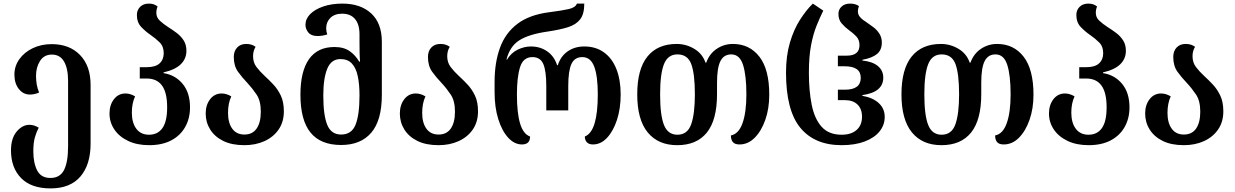

<svg xmlns="http://www.w3.org/2000/svg" viewBox="-20 -793 6858 1066"><path d="M261 253Q153 253 97 195.5Q41 138 41 42Q41 -25 72.5 -62.5Q104 -100 143 -100Q170 -100 195 -84Q183 -62 174 -31.5Q165 -1 165 47Q165 112 186.5 153.5Q208 195 260 195Q313 195 335.5 151Q358 107 358 19V-343Q358 -413 335.5 -451.5Q313 -490 268 -490Q225 -490 202.5 -455Q180 -420 180 -372Q180 -347 184 -324Q188 -301 197 -279Q171 -268 146 -268Q109 -268 84.5 -299Q60 -330 60 -379Q60 -426 87.5 -464.5Q115 -503 162 -525.5Q209 -548 267 -548Q366 -548 424.5 -487.5Q483 -427 483 -321V4Q483 121 426.5 187Q370 253 261 253Z M808 13Q741 13 691.5 -10.5Q642 -34 615 -74Q588 -114 588 -163Q588 -210 612.5 -242Q637 -274 677 -274Q703 -274 730 -258Q712 -219 712 -168Q712 -111 737 -78Q762 -45 807 -45Q856 -45 882 -82Q908 -119 908 -197Q908 -279 879.5 -318Q851 -357 795 -357H756V-420H795Q843 -420 866 -441Q889 -462 889 -498Q889 -535 866.5 -557.5Q844 -580 816 -599Q787 -619 763.5 -644Q740 -669 740 -710Q740 -737 758 -755Q776 -773 806 -773Q824 -773 835 -768.5Q846 -764 855 -757Q848 -740 848 -722Q848 -696 867.5 -678Q887 -660 913 -643Q937 -628 960.5 -610.5Q984 -593 999.5 -569Q1015 -545 1015 -511Q1015 -467 984 -436.5Q953 -406 888 -391V-387Q953 -377 994 -327.5Q1035 -278 1035 -197Q1035 -136 1008.5 -88.5Q982 -41 931.5 -14Q881 13 808 13Z M1337 13Q1267 13 1219.5 -10.5Q1172 -34 1147 -74Q1122 -114 1122 -163Q1122 -210 1146.5 -242Q1171 -274 1211 -274Q1237 -274 1264 -258Q1246 -219 1246 -166Q1246 -111 1269.5 -78.5Q1293 -46 1337 -46Q1382 -46 1405 -79.5Q1428 -113 1428 -173Q1428 -233 1404.5 -268Q1381 -303 1353 -333Q1325 -362 1301.5 -394.5Q1278 -427 1278 -477Q1278 -509 1296.5 -529Q1315 -549 1347 -549Q1365 -549 1377.5 -544.5Q1390 -540 1399 -533Q1385 -510 1385 -481Q1385 -446 1404 -421Q1423 -396 1449 -372Q1473 -350 1497.5 -324Q1522 -298 1539 -262.5Q1556 -227 1556 -175Q1556 -116 1527 -74Q1498 -32 1448.5 -9.5Q1399 13 1337 13Z M1874 12Q1760 12 1704 -57Q1648 -126 1648 -267Q1648 -397 1695.5 -464.5Q1743 -532 1837 -532Q1889 -532 1921.5 -509Q1954 -486 1974 -451H1979Q1977 -475 1976.5 -505Q1976 -535 1976 -558V-602Q1976 -658 1951 -687.5Q1926 -717 1880 -717Q1838 -717 1814.5 -694Q1791 -671 1791 -636Q1791 -618 1797 -602Q1771 -593 1743 -593Q1708 -593 1692 -612.5Q1676 -632 1676 -655Q1676 -688 1702 -714.5Q1728 -741 1774.5 -757Q1821 -773 1881 -773Q1982 -773 2041 -718.5Q2100 -664 2100 -561V-266Q2100 -125 2041.5 -56.5Q1983 12 1874 12ZM1874 -46Q1932 -46 1954 -100.5Q1976 -155 1976 -264Q1976 -324 1966.5 -369.5Q1957 -415 1934 -440Q1911 -465 1870 -465Q1819 -465 1797 -411.5Q1775 -358 1775 -263Q1775 -153 1797 -99.5Q1819 -46 1874 -46Z M2415 13Q2345 13 2297.5 -10.5Q2250 -34 2225 -74Q2200 -114 2200 -163Q2200 -210 2224.5 -242Q2249 -274 2289 -274Q2315 -274 2342 -258Q2324 -219 2324 -166Q2324 -111 2347.5 -78.5Q2371 -46 2415 -46Q2460 -46 2483 -79.5Q2506 -113 2506 -173Q2506 -233 2482.5 -268Q2459 -303 2431 -333Q2403 -362 2379.5 -394.5Q2356 -427 2356 -477Q2356 -509 2374.5 -529Q2393 -549 2425 -549Q2443 -549 2455.5 -544.5Q2468 -540 2477 -533Q2463 -510 2463 -481Q2463 -446 2482 -421Q2501 -396 2527 -372Q2551 -350 2575.5 -324Q2600 -298 2617 -262.5Q2634 -227 2634 -175Q2634 -116 2605 -74Q2576 -32 2526.5 -9.5Q2477 13 2415 13Z M2878 9Q2836 9 2801.5 -28.5Q2767 -66 2746.5 -131.5Q2726 -197 2726 -281V-338Q2726 -446 2756 -528Q2786 -610 2852.5 -660.5Q2919 -711 3029 -725Q3099 -734 3137 -742.5Q3175 -751 3183 -773H3224Q3224 -715 3201 -685.5Q3178 -656 3133.5 -642Q3089 -628 3022 -618Q2916 -603 2863 -569Q2810 -535 2792 -462H2795Q2818 -500 2854.5 -517.5Q2891 -535 2928 -535Q2979 -535 3018 -508Q3057 -481 3073 -431H3077Q3093 -481 3132 -508Q3171 -535 3224 -535Q3288 -535 3333.5 -502Q3379 -469 3402.5 -409Q3426 -349 3426 -269Q3426 -190 3405.5 -127.5Q3385 -65 3350.5 -28Q3316 9 3272 9Q3250 9 3238.5 -3Q3227 -15 3227 -35Q3264 -50 3281.5 -109Q3299 -168 3299 -269Q3299 -371 3279 -423.5Q3259 -476 3213 -476Q3170 -476 3152.5 -437.5Q3135 -399 3135 -315V-180H3013V-315Q3013 -399 2996.5 -437.5Q2980 -476 2936 -476Q2885 -476 2867.5 -420.5Q2850 -365 2850 -269Q2850 -166 2867.5 -107.5Q2885 -49 2923 -35Q2923 9 2878 9Z M3740 13Q3634 13 3576 -58Q3518 -129 3518 -269Q3518 -409 3574.5 -479Q3631 -549 3737 -549Q3789 -549 3834.5 -522Q3880 -495 3897 -445H3901Q3919 -495 3959.5 -522Q4000 -549 4049 -549Q4141 -549 4196 -478.5Q4251 -408 4251 -267Q4251 -190 4229 -127.5Q4207 -65 4170 -28Q4133 9 4086 9Q4060 9 4049 -4Q4038 -17 4038 -41Q4081 -49 4102.5 -109Q4124 -169 4124 -269Q4124 -374 4105.5 -432.5Q4087 -491 4040 -491Q3999 -491 3980 -454Q3961 -417 3961 -334V-270Q3961 -127 3904.5 -57Q3848 13 3740 13ZM3741 -45Q3797 -45 3817.5 -103Q3838 -161 3838 -269Q3838 -383 3818 -437Q3798 -491 3741 -491Q3688 -491 3666.5 -437Q3645 -383 3645 -269Q3645 -153 3666.5 -99Q3688 -45 3741 -45Z M4653 13Q4503 13 4423.5 -83.5Q4344 -180 4344 -390Q4344 -483 4365.5 -556Q4387 -629 4421.5 -683Q4456 -737 4493 -773L4551 -734Q4532 -696 4513.5 -650Q4495 -604 4483 -541.5Q4471 -479 4471 -390Q4471 -290 4486.5 -212Q4502 -134 4541.5 -89.5Q4581 -45 4653 -45Q4706 -45 4736 -71.5Q4766 -98 4766 -145Q4766 -188 4741 -212.5Q4716 -237 4671 -237H4632V-295H4671Q4759 -295 4759 -361Q4759 -425 4670 -425H4632V-484H4681Q4752 -484 4752 -542Q4752 -572 4734.5 -590.5Q4717 -609 4693 -626Q4671 -642 4653 -663Q4635 -684 4635 -716Q4635 -740 4652.5 -756.5Q4670 -773 4700 -773Q4717 -773 4729 -769Q4741 -765 4749 -759Q4743 -744 4743 -730Q4743 -711 4756.5 -696.5Q4770 -682 4793 -668Q4811 -656 4830.5 -641Q4850 -626 4863 -605Q4876 -584 4876 -557Q4876 -515 4849 -493Q4822 -471 4768 -461V-457Q4825 -451 4854.5 -426Q4884 -401 4884 -362Q4884 -281 4768 -265V-261Q4826 -251 4859 -220.5Q4892 -190 4892 -144Q4892 -99 4863.5 -63.5Q4835 -28 4781 -7.5Q4727 13 4653 13Z M5207 13Q5101 13 5043 -58Q4985 -129 4985 -269Q4985 -409 5041.5 -479Q5098 -549 5204 -549Q5256 -549 5301.5 -522Q5347 -495 5364 -445H5368Q5386 -495 5426.5 -522Q5467 -549 5516 -549Q5608 -549 5663 -478.5Q5718 -408 5718 -267Q5718 -190 5696 -127.5Q5674 -65 5637 -28Q5600 9 5553 9Q5527 9 5516 -4Q5505 -17 5505 -41Q5548 -49 5569.5 -109Q5591 -169 5591 -269Q5591 -374 5572.5 -432.5Q5554 -491 5507 -491Q5466 -491 5447 -454Q5428 -417 5428 -334V-270Q5428 -127 5371.5 -57Q5315 13 5207 13ZM5208 -45Q5264 -45 5284.5 -103Q5305 -161 5305 -269Q5305 -383 5285 -437Q5265 -491 5208 -491Q5155 -491 5133.5 -437Q5112 -383 5112 -269Q5112 -153 5133.5 -99Q5155 -45 5208 -45Z M6024 13Q5957 13 5907.5 -10.5Q5858 -34 5831 -74Q5804 -114 5804 -163Q5804 -210 5828.5 -242Q5853 -274 5893 -274Q5919 -274 5946 -258Q5928 -219 5928 -168Q5928 -111 5953 -78Q5978 -45 6023 -45Q6072 -45 6098 -82Q6124 -119 6124 -197Q6124 -279 6095.5 -318Q6067 -357 6011 -357H5972V-420H6011Q6059 -420 6082 -441Q6105 -462 6105 -498Q6105 -535 6082.5 -557.5Q6060 -580 6032 -599Q6003 -619 5979.5 -644Q5956 -669 5956 -710Q5956 -737 5974 -755Q5992 -773 6022 -773Q6040 -773 6051 -768.5Q6062 -764 6071 -757Q6064 -740 6064 -722Q6064 -696 6083.5 -678Q6103 -660 6129 -643Q6153 -628 6176.5 -610.5Q6200 -593 6215.5 -569Q6231 -545 6231 -511Q6231 -467 6200 -436.5Q6169 -406 6104 -391V-387Q6169 -377 6210 -327.5Q6251 -278 6251 -197Q6251 -136 6224.5 -88.5Q6198 -41 6147.5 -14Q6097 13 6024 13Z M6553 13Q6483 13 6435.5 -10.5Q6388 -34 6363 -74Q6338 -114 6338 -163Q6338 -210 6362.5 -242Q6387 -274 6427 -274Q6453 -274 6480 -258Q6462 -219 6462 -166Q6462 -111 6485.5 -78.5Q6509 -46 6553 -46Q6598 -46 6621 -79.5Q6644 -113 6644 -173Q6644 -233 6620.5 -268Q6597 -303 6569 -333Q6541 -362 6517.5 -394.5Q6494 -427 6494 -477Q6494 -509 6512.5 -529Q6531 -549 6563 -549Q6581 -549 6593.5 -544.5Q6606 -540 6615 -533Q6601 -510 6601 -481Q6601 -446 6620 -421Q6639 -396 6665 -372Q6689 -350 6713.5 -324Q6738 -298 6755 -262.5Q6772 -227 6772 -175Q6772 -116 6743 -74Q6714 -32 6664.5 -9.5Q6615 13 6553 13Z"/></svg>

Font: Noto Serif Georgian SemiCondensed SemiBold
Style: Regular
Weight: 600
Width: 4
Designer: Monotype Design Team, Akaki Razmadze
Foundry: Google LLC
Version: Version 2.003; ttfautohint (v1.8.4.7-5d5b)